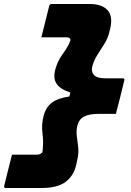

<svg xmlns="http://www.w3.org/2000/svg" viewBox="-87 -780 657 961"><path d="M190 -433Q202 -476 224 -505.5Q246 -535 258 -559Q260 -564 262 -569.5Q264 -575 266 -581Q263 -593 246 -593H120L159 -749Q161 -760 172 -760H361Q422 -760 450.5 -730Q479 -700 465 -638L461 -623Q454 -590 436 -561.5Q418 -533 400.5 -505.5Q383 -478 375 -448Q368 -422 383 -405Q398 -388 440 -388H527Q538 -388 535 -377Q525 -335 514.5 -293.5Q504 -252 493 -210H405Q360 -210 334 -196.5Q308 -183 300 -151Q294 -124 297.5 -98Q301 -72 304.5 -43Q308 -14 299 24L294 47Q281 101 240.5 131Q200 161 120 161H-58Q-69 161 -66 150Q-56 110 -46.5 71.5Q-37 33 -27 -6H97Q116 -6 125 -18Q126 -23 126.5 -27Q127 -31 127 -35Q131 -72 125.5 -114Q120 -156 131 -199Q142 -243 172.5 -266Q203 -289 260 -297L265 -317Q213 -334 195.5 -362Q178 -390 190 -433Z"/></svg>

Font: Recursive Sn Lnr St Blk
Style: Italic
Weight: 900
Italic angle: -15°
Version: Version 1.079;hotconv 1.0.112;makeotfexe 2.5.65598; ttfautoh